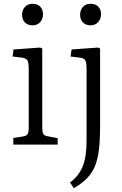

<svg xmlns="http://www.w3.org/2000/svg" viewBox="-20 -760 640 1009"><path d="M50 0V-35L102 -43Q119 -46 125 -55.5Q131 -65 131 -93V-394Q131 -430 124.5 -442Q118 -454 96 -457L46 -463L51 -500L191 -510L202 -505V-89Q202 -68 207 -57.5Q212 -47 230 -44L283 -34V0ZM151 -627Q125 -627 110.5 -642.5Q96 -658 96 -682Q96 -707 111 -723.5Q126 -740 151 -740Q177 -740 191.5 -725Q206 -710 206 -685Q206 -661 191.5 -644Q177 -627 151 -627ZM368 229 348 199Q372 181 388 160.5Q404 140 414.5 114.5Q425 89 430 55Q435 21 435 -24V-392Q435 -430 429 -442Q423 -454 400 -457L351 -463L356 -500L495 -510L506 -505V-94Q506 -25 500 25.5Q494 76 479.5 112Q465 148 438 176Q411 204 368 229ZM455 -627Q430 -627 415.5 -642.5Q401 -658 401 -682Q401 -707 415.5 -723.5Q430 -740 456 -740Q482 -740 496.5 -725Q511 -710 511 -685Q511 -661 496 -644Q481 -627 455 -627Z"/></svg>

Font: Literata 18pt Light
Style: Regular
Weight: 300
Designer: Latin by Veronika Burian and Jose Scaglione. Greek by Irene Vlachou. Cyrillic by Vera Evstafieva.
Foundry: TypeTogether
Version: Version 3.103;gftools[0.9.29]